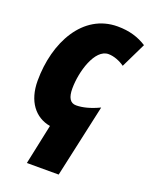

<svg xmlns="http://www.w3.org/2000/svg" viewBox="-145 -643 742 936"><g transform="rotate(20 226.0 -174.5)"><path d="M156 6 112 214H277L360 -164C314 -142 274 -132 241 -132C210 -132 196 -157 196 -203C196 -290 234 -421 305 -421C333 -421 366 -408 389 -391L452 -521C410 -548 362 -563 301 -563C122 -563 24 -381 24 -181C24 -75 76 -8 156 6Z"/></g></svg>

Font: Noto Sans Condensed Black
Style: Italic
Weight: 900
Width: 3
Italic angle: -12°
Designer: Monotype Design Team
Foundry: Monotype Imaging Inc.
Version: Version 2.013